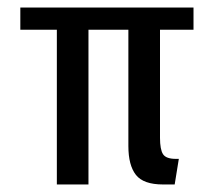

<svg xmlns="http://www.w3.org/2000/svg" viewBox="-20 -490 567 510"><path d="M131 0V-411H34V-470H494V-411H405V-175V-124Q405 -93 413 -80.5Q421 -68 447 -68H455L444 0H413Q361 0 341 -25.5Q321 -51 321 -102V-411H215V0Z"/></svg>

Font: Smooch Sans SemiBold
Style: Bold
Weight: 600
Designer: Robert E. Leuschke
Foundry: Robert E. Leuschke
Version: Version 1.010; ttfautohint (v1.8.3)